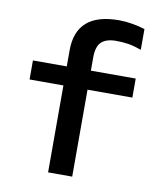

<svg xmlns="http://www.w3.org/2000/svg" viewBox="-84 -825 768 894"><g transform="rotate(10 300.0 -377.5)"><path d="M204 0V-411H44V-501H204V-577Q204 -755 407 -755Q436 -755 469 -749.5Q502 -744 530 -735V-637Q493 -650 466.5 -654Q440 -658 410 -658Q363 -658 340.5 -636.5Q318 -615 318 -563V-501H530V-411H318V0Z"/></g></svg>

Font: Red Hat Mono SemiBold
Style: Regular
Weight: 600
Monospace: yes
Designer: Pentagram, MCKL
Foundry: Pentagram, MCKL
Version: Version 1.023